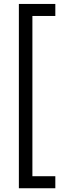

<svg xmlns="http://www.w3.org/2000/svg" viewBox="-20 -832 343 998"><path d="M78.1 -811.5H267.6V-749H148.4V84H267.6V146.5H78.1Z"/></svg>

Font: Reddit Sans Strawberry
Style: Regular
Weight: 400
Designer: Stephen Hutchings
Foundry: Reddit
Version: Version 1.013